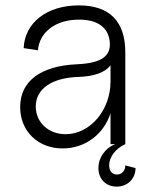

<svg xmlns="http://www.w3.org/2000/svg" viewBox="-20 -536 559 714"><path d="M213 16C297 16 366 -37 391 -115V0H408C371 15 346 50 346 89C346 130 374 158 414 158C454 158 484 129 484 89L446 79C446 99 433 113 415 113C397 113 386 100 386 79C386 48 409 17 446 0V-341C446 -457 387 -516 273 -516C155 -516 72 -452 68 -357L121 -349C127 -418 188 -463 274 -463C342 -463 382 -435 388 -382C394 -327 357 -301 266 -297C131 -291 55 -234 55 -138C55 -48 121 16 213 16ZM224 -37C160 -37 113 -81 113 -140C113 -206 173 -247 273 -250C331 -252 371 -267 391 -293V-233C391 -126 315 -37 224 -37Z"/></svg>

Font: Uncut Sans Light
Style: Regular
Weight: 300
Designer: Kasper Nordkvist
Foundry: UNCUT.wtf
Version: Version 1.304;Glyphs 3.2 (3246)